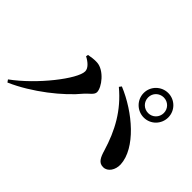

<svg xmlns="http://www.w3.org/2000/svg" viewBox="-128 -1036 1255 1255"><g transform="rotate(45 500.0 -408.5)"><path d="M706 -643C706 -580 757 -529 820 -529C883 -529 933 -580 933 -643C933 -705 883 -756 820 -756C757 -756 706 -705 706 -643ZM747 -643C747 -683 779 -715 820 -715C860 -715 892 -683 892 -643C892 -602 860 -570 820 -570C779 -570 747 -602 747 -643ZM270 -546C307 -527 336 -500 336 -472C336 -402 172 -191 16 -78L28 -61C186 -130 348 -259 433 -363C456 -389 487 -406 487 -431C487 -475 419 -564 350 -568C325 -570 293 -565 273 -561ZM862 -112C903 -112 932 -156 930 -206C923 -350 745 -502 575 -572L563 -556C683 -456 747 -337 790 -195C805 -144 821 -111 862 -112Z"/></g></svg>

Font: Noto Serif SC
Style: Bold
Weight: 700
Designer: Ryoko NISHIZUKA 西塚涼子 (kana & ideographs); Frank Grießhammer (Latin, Greek & Cyrillic); Wenlong ZHANG 张文龙 (bopomofo); San
Foundry: Adobe
Version: Version 2.001;hotconv 1.1.0;makeotfexe 2.6.0